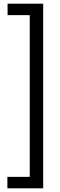

<svg xmlns="http://www.w3.org/2000/svg" viewBox="-20 -770 325 1040"><path d="M20 250V188H141.1V-688H21V-750H213.9V250Z"/></svg>

Font: Lobster Two
Style: Regular
Weight: 400
Designer: Pablo Impallari
Foundry: Pablo Impallari. www.impallari.com
Version: Version 1.006